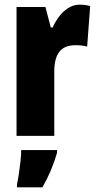

<svg xmlns="http://www.w3.org/2000/svg" viewBox="-20 -583 415 824"><path d="M322 -563Q332 -563 342 -562Q352 -561 367 -557L354 -383Q335 -389 304 -389Q256 -389 234.5 -360.5Q213 -332 213 -278V0H51V-553H175L198 -465H206Q216 -488 232.5 -510.5Q249 -533 272 -548Q295 -563 322 -563ZM225 72Q202 152 162 221H53V207Q57 190 61 163Q65 136 68 108.5Q71 81 71 61H225Z"/></svg>

Font: Noto Sans Thai Looped ExtraCondensed Black
Style: Regular
Weight: 900
Width: 2
Designer: Sasikarn Vongin, Ben Mitchell
Foundry: The Fontpad Ltd
Version: Version 1.001; ttfautohint (v1.8.4.7-5d5b)